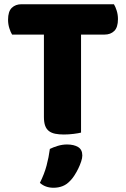

<svg xmlns="http://www.w3.org/2000/svg" viewBox="-20 -629 596 905"><path d="M37 -466Q30 -477 24 -496Q18 -515 18 -536Q18 -575 35.5 -592Q53 -609 81 -609H517Q524 -598 530 -579Q536 -560 536 -539Q536 -500 518.5 -483Q501 -466 473 -466H362V-4Q351 -1 327.5 2Q304 5 281 5Q258 5 240.5 1.5Q223 -2 211 -11Q199 -20 193 -36Q187 -52 187 -78V-466ZM311 223Q294 241 274.5 248.5Q255 256 232 256Q194 256 168 233Q189 191 199.5 151.5Q210 112 215 73Q231 65 252.5 58.5Q274 52 296 52Q328 52 348 64Q368 76 368 104Q368 116 362.5 132.5Q357 149 349 165.5Q341 182 331 197.5Q321 213 311 223Z"/></svg>

Font: Baloo Bhai
Style: Regular
Weight: 400
Designer: Supriya Tembe, Noopur Datye and Ek Type
Foundry: Ek Type
Version: Version 1.100;PS 1.000;hotconv 1.0.88;makeotf.lib2.5.647800;